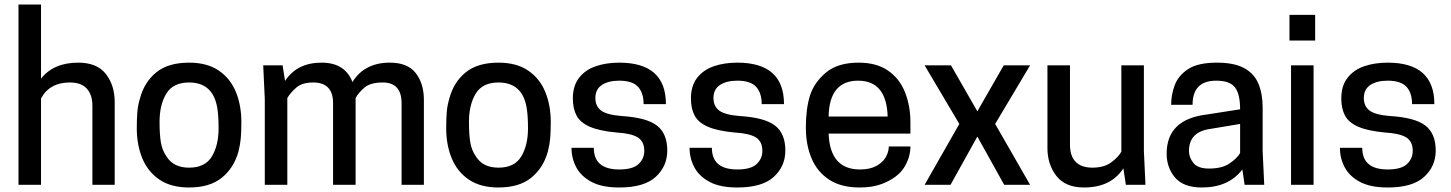

<svg xmlns="http://www.w3.org/2000/svg" viewBox="-20 -820 6440 852"><path d="M489 0H390V-351Q390 -399 365.5 -426.5Q341 -454 290 -454Q200 -454 162 -383V0H62V-800H162V-471Q218 -542 327 -542Q411 -542 450 -491.5Q489 -441 489 -367Z M819 12Q739 12 687.5 -23Q636 -58 611.5 -117.5Q587 -177 587 -251Q587 -294 589.5 -323.5Q592 -353 601 -383Q620 -455 673 -498.5Q726 -542 819 -542Q899 -542 950.5 -507Q1002 -472 1026.5 -412.5Q1051 -353 1051 -279Q1051 -236 1048.5 -207Q1046 -178 1038 -147Q1018 -75 964.5 -31.5Q911 12 819 12ZM819 -76Q890 -76 920 -125.5Q950 -175 950 -251Q950 -307 944 -342Q925 -454 819 -454Q748 -454 718 -404.5Q688 -355 688 -279Q688 -223 694 -187.5Q700 -152 720 -124Q751 -76 819 -76Z M1861 0H1762V-362Q1762 -454 1678 -454Q1624 -454 1597.5 -431.5Q1571 -409 1558 -385V0H1458V-362Q1458 -454 1370 -454Q1321 -454 1295 -431.5Q1269 -409 1255 -385V0H1155V-380L1148 -530H1234L1245 -461Q1298 -542 1407 -542Q1511 -542 1544 -456Q1597 -542 1710 -542Q1789 -542 1825 -495.5Q1861 -449 1861 -377Z M2192 12Q2112 12 2060.5 -23Q2009 -58 1984.5 -117.5Q1960 -177 1960 -251Q1960 -294 1962.5 -323.5Q1965 -353 1974 -383Q1993 -455 2046 -498.5Q2099 -542 2192 -542Q2272 -542 2323.5 -507Q2375 -472 2399.5 -412.5Q2424 -353 2424 -279Q2424 -236 2421.5 -207Q2419 -178 2411 -147Q2391 -75 2337.5 -31.5Q2284 12 2192 12ZM2192 -76Q2263 -76 2293 -125.5Q2323 -175 2323 -251Q2323 -307 2317 -342Q2298 -454 2192 -454Q2121 -454 2091 -404.5Q2061 -355 2061 -279Q2061 -223 2067 -187.5Q2073 -152 2093 -124Q2124 -76 2192 -76Z M2728 12Q2652 12 2605.5 -12.5Q2559 -37 2537.5 -77Q2516 -117 2516 -164H2615Q2615 -68 2728 -68Q2788 -68 2813.5 -92Q2839 -116 2839 -150Q2839 -192 2810.5 -210Q2782 -228 2716 -232Q2640 -239 2597.5 -257.5Q2555 -276 2538.5 -307Q2522 -338 2522 -383Q2522 -439 2549.5 -474.5Q2577 -510 2623.5 -526Q2670 -542 2728 -542Q2935 -542 2935 -358H2836Q2836 -408 2811 -435Q2786 -462 2728 -462Q2680 -462 2651 -443Q2622 -424 2622 -385Q2622 -348 2648 -329Q2674 -310 2740 -305Q2850 -298 2895.5 -262.5Q2941 -227 2941 -152Q2941 -82 2889.5 -35Q2838 12 2728 12Z M3252 12Q3176 12 3129.5 -12.5Q3083 -37 3061.5 -77Q3040 -117 3040 -164H3139Q3139 -68 3252 -68Q3312 -68 3337.5 -92Q3363 -116 3363 -150Q3363 -192 3334.5 -210Q3306 -228 3240 -232Q3164 -239 3121.5 -257.5Q3079 -276 3062.5 -307Q3046 -338 3046 -383Q3046 -439 3073.5 -474.5Q3101 -510 3147.5 -526Q3194 -542 3252 -542Q3459 -542 3459 -358H3360Q3360 -408 3335 -435Q3310 -462 3252 -462Q3204 -462 3175 -443Q3146 -424 3146 -385Q3146 -348 3172 -329Q3198 -310 3264 -305Q3374 -298 3419.5 -262.5Q3465 -227 3465 -152Q3465 -82 3413.5 -35Q3362 12 3252 12Z M3795 12Q3712 12 3659 -23Q3606 -58 3581 -118Q3556 -178 3556 -253Q3556 -337 3574 -395Q3592 -453 3644.5 -497.5Q3697 -542 3790 -542Q3870 -542 3921 -506.5Q3972 -471 3996 -410.5Q4020 -350 4020 -277V-227H3657Q3663 -68 3796 -68Q3840 -68 3868.5 -83.5Q3897 -99 3910.5 -122.5Q3924 -146 3924 -170H4020Q4020 -121 3991.5 -76Q3963 -31 3894 -4Q3852 12 3795 12ZM3919 -303Q3914 -462 3788 -462Q3660 -462 3657 -303Z M4551 0H4436L4317 -214L4198 0H4083L4237 -270L4083 -530H4200L4317 -326L4434 -530H4551L4396 -270Z M4790 12Q4708 12 4668 -39Q4628 -90 4628 -163V-530H4728V-179Q4728 -77 4827 -76Q4879 -76 4911 -99.5Q4943 -123 4956 -147V-530H5056V-150L5063 0H4976L4965 -73Q4910 12 4790 12Z M5313 12Q5232 12 5194.5 -32Q5157 -76 5157 -138Q5157 -291 5336 -312L5483 -335Q5483 -403 5460 -432.5Q5437 -462 5377 -462Q5272 -462 5272 -355H5177Q5177 -400 5193 -442.5Q5209 -485 5252.5 -513.5Q5296 -542 5380 -542Q5457 -542 5501.5 -517.5Q5546 -493 5564.5 -448Q5583 -403 5583 -343V-150L5590 0H5503L5493 -68Q5432 12 5313 12ZM5345 -72Q5403 -72 5436.5 -95Q5470 -118 5483 -141V-270L5351 -248Q5256 -235 5256 -150Q5256 -121 5276 -96.5Q5296 -72 5345 -72Z M5809 0H5709V-530H5809ZM5816 -640H5702V-754H5816Z M6138 12Q6062 12 6015.5 -12.5Q5969 -37 5947.5 -77Q5926 -117 5926 -164H6025Q6025 -68 6138 -68Q6198 -68 6223.5 -92Q6249 -116 6249 -150Q6249 -192 6220.5 -210Q6192 -228 6126 -232Q6050 -239 6007.5 -257.5Q5965 -276 5948.5 -307Q5932 -338 5932 -383Q5932 -439 5959.5 -474.5Q5987 -510 6033.5 -526Q6080 -542 6138 -542Q6345 -542 6345 -358H6246Q6246 -408 6221 -435Q6196 -462 6138 -462Q6090 -462 6061 -443Q6032 -424 6032 -385Q6032 -348 6058 -329Q6084 -310 6150 -305Q6260 -298 6305.5 -262.5Q6351 -227 6351 -152Q6351 -82 6299.5 -35Q6248 12 6138 12Z"/></svg>

Font: Tanohe Sans Medium
Style: Regular
Weight: 500
Designer: Village Type and Design LLC
Foundry: Cooper Hewitt Smithsonian Design Museum
Version: Version 1.00;September 29, 2021;FontCreator 13.0.0.2655 64-b